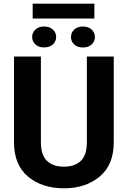

<svg xmlns="http://www.w3.org/2000/svg" viewBox="-20 -1020 698 1050"><path d="M455.1 -710.9H602.1V-242.2Q602.1 -118.2 524.9 -54.2Q447.8 9.8 329.6 9.8Q210 9.8 133.3 -54.2Q56.6 -118.2 56.6 -242.2V-710.9H203.6V-242.2Q203.6 -171.9 237.1 -140.1Q270.5 -108.4 329.6 -108.4Q388.7 -108.4 421.9 -140.1Q455.1 -171.9 455.1 -242.2ZM496.1 -1000V-918.5H158.7V-1000ZM155.8 -817.9Q155.8 -841.8 173.6 -858.4Q191.4 -875 221.2 -875Q251 -875 269 -858.4Q287.1 -841.8 287.1 -817.9Q287.1 -793.5 269 -777.1Q251 -760.7 221.2 -760.7Q191.4 -760.7 173.6 -777.1Q155.8 -793.5 155.8 -817.9ZM368.2 -817.4Q368.2 -841.3 385.7 -858.2Q403.3 -875 433.6 -875Q463.9 -875 481.4 -858.2Q499 -841.3 499 -817.4Q499 -793.5 481.4 -776.9Q463.9 -760.3 433.6 -760.3Q403.3 -760.3 385.7 -776.9Q368.2 -793.5 368.2 -817.4Z"/></svg>

Font: RobotoDEMO
Style: Regular
Weight: 400
Designer: Christian Robertson
Foundry: Google
Version: Version 2.136